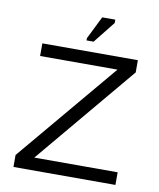

<svg xmlns="http://www.w3.org/2000/svg" viewBox="-82 -788 708 853"><g transform="rotate(10 272.0 -361.5)"><path d="M497 0V-57H121L499 -508V-563H68V-506H417L37 -54V0ZM259 -610H291L369 -708V-723H310L259 -620Z"/></g></svg>

Font: OSH Darker Grotesque Medium
Style: Regular
Weight: 500
Designer: Gabriel Lam
Foundry: TypeRant
Version: Version 1.000;Glyphs 3.1.1 (3148)